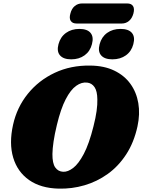

<svg xmlns="http://www.w3.org/2000/svg" viewBox="-20 -1104 845 1139"><path d="M516.5 -715Q598 -714 657.8 -685.2Q717.5 -656.5 753.5 -606.8Q789.5 -557 800.5 -492.2Q811.5 -427.5 795.5 -354Q774.5 -258.5 728.5 -188Q682.5 -117.5 619 -72Q555.5 -26.5 481 -4.8Q406.5 17 328 15Q221.5 12.5 152.5 -36Q83.5 -84.5 58.2 -169.2Q33 -254 57.5 -364Q80.5 -467.5 144.8 -547.2Q209 -627 304.5 -672Q400 -717 516.5 -715ZM354.5 -85Q382.5 -83.5 414.2 -107.8Q446 -132 477.2 -191.2Q508.5 -250.5 534.5 -354.5Q547.5 -405.5 553 -445.2Q558.5 -485 557.5 -514.5Q557 -563.5 540.8 -587.2Q524.5 -611 497 -614Q464.5 -618 431.8 -594.8Q399 -571.5 369.8 -515.2Q340.5 -459 317.5 -363Q304 -307.5 297.8 -264.8Q291.5 -222 291 -190.5Q290.5 -135.5 307.5 -111Q324.5 -86.5 354.5 -85ZM402.5 -752Q356.5 -752 336 -775.5Q315.5 -799 327 -842Q338.5 -885 371.5 -908.8Q404.5 -932.5 451 -932.5Q497.5 -932.5 517.2 -908.8Q537 -885 525.5 -842Q514.5 -799.5 481.8 -775.8Q449 -752 402.5 -752ZM646.5 -752Q600.5 -752 580 -775.5Q559.5 -799 571 -842Q582.5 -885 615.5 -908.8Q648.5 -932.5 695 -932.5Q742.5 -932.5 762.5 -908.8Q782.5 -885 771 -842Q760 -799.5 727 -775.8Q694 -752 646.5 -752ZM397.5 -1023.5Q405 -1053 423.5 -1068.2Q442 -1083.5 466.5 -1083.5H734.5Q759 -1083.5 769 -1068.2Q779 -1053 771.5 -1024Q763.5 -995 745.2 -979.8Q727 -964.5 702.5 -964.5H434.5Q410 -964.5 399.8 -979.8Q389.5 -995 397.5 -1023.5Z"/></svg>

Font: Fraunces 9pt S100 Black
Style: Italic
Weight: 900
Italic angle: -16°
Version: Version 1.000; ttfautohint (v1.8.3)